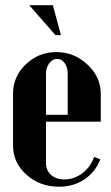

<svg xmlns="http://www.w3.org/2000/svg" viewBox="-20 -704 425 734"><path d="M212.9 -569.8H191.9L91.8 -684.1H182.1ZM29.8 -346.2Q29.8 -411.1 78.6 -458Q127.4 -504.9 195.8 -504.9Q263.2 -504.9 314.2 -457.3Q365.2 -409.7 365.2 -346.2V-238.8H155.8V-81.1Q155.8 -52.7 175 -35.4Q194.3 -18.1 226.1 -18.1Q263.2 -18.1 294.7 -41.7Q326.2 -65.4 339.8 -104L363.8 -95.2Q344.2 -45.9 302.5 -18.1Q260.7 9.8 206.1 9.8Q132.3 9.8 81.1 -36.1Q29.8 -82 29.8 -147.9ZM155.8 -265.1H238.8V-422.9Q238.8 -446.8 227.1 -462.9Q215.3 -479 198.2 -479Q181.2 -479 168.5 -462.4Q155.8 -445.8 155.8 -422.9Z"/></svg>

Font: Moniqa Black Heading
Style: Regular
Weight: 900
Designer: Rajesh Rajput
Foundry: Rajesh Rajput
Version: Version 1.000